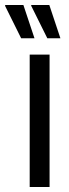

<svg xmlns="http://www.w3.org/2000/svg" viewBox="-61 -743 274 763"><path d="M127 -591 63 -720V-723H135L179 -591ZM23 -591 -41 -720 -40 -723H32L76 -591ZM57 0V-526H136V0Z"/></svg>

Font: Archivo Condensed
Style: Regular
Weight: 400
Width: 3
Designer: Hector Gatti
Foundry: Omnibus-Type
Version: Version 2.001; ttfautohint (v1.8.3)